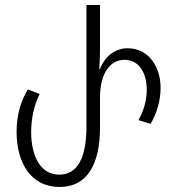

<svg xmlns="http://www.w3.org/2000/svg" viewBox="-20 -734 693 764"><path d="M217 10C330 10 378 -85 378 -227V-346C378 -450 424 -496 475 -496C532 -496 564 -446 564 -376C564 -337 553 -295 531 -256L579 -241C604 -283 619 -333 619 -385C619 -466 573 -542 488 -542C443 -542 400 -516 377 -458H375C377 -487 378 -521 378 -542V-714H324V-230C324 -107 289 -39 215 -39C145 -39 104 -107 104 -209C104 -266 117 -319 138 -360L91 -378C65 -337 46 -279 46 -210C46 -86 103 10 217 10Z"/></svg>

Font: Noto Sans Georgian ExtraCondensed Light
Style: Regular
Weight: 300
Width: 2
Designer: Monotype Design Team, Akaki Razmadze
Foundry: Google LLC
Version: Version 2.005